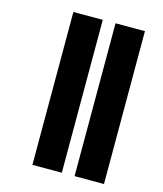

<svg xmlns="http://www.w3.org/2000/svg" viewBox="-125 -909 887 1047"><g transform="rotate(15 318.0 -385.5)"><path d="M396 46H562V-817H396ZM158 46H324V-817H158Z"/></g></svg>

Font: Noto Sans Kannada UI SemiCondensed Black
Style: Regular
Weight: 900
Width: 4
Designer: Jelle Bosma - Monotype Design Team
Foundry: Monotype Imaging Inc.
Version: Version 2.005